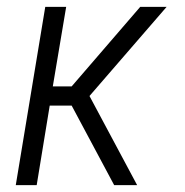

<svg xmlns="http://www.w3.org/2000/svg" viewBox="-20 -540 540 560"><path d="M380 0H313L189 -232H125L87 0H26L112 -520H173L134 -288H189L389 -520H466L241 -260Z"/></svg>

Font: Iosevka Light Oblique
Style: Regular
Weight: 300
Italic angle: -9°
Monospace: yes
Designer: Belleve Invis
Foundry: Belleve Invis
Version: Version 32.5.0; ttfautohint (v1.8.4)